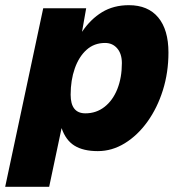

<svg xmlns="http://www.w3.org/2000/svg" viewBox="-55 -572 675 742"><path d="M-35 150 112 -540H278L262 -449Q295 -498 339.5 -525Q384 -552 443 -552Q517 -552 556.5 -504.5Q596 -457 596 -369Q596 -292 574.5 -223.5Q553 -155 515 -102Q477 -49 427.5 -18.5Q378 12 323 12Q267 12 233 -9Q199 -30 183 -77L135 150ZM275 -134Q317 -134 349 -159Q381 -184 398.5 -228Q416 -272 416 -328Q416 -364 398 -385Q380 -406 351 -406Q309 -406 279.5 -379.5Q250 -353 234 -307.5Q218 -262 218 -206Q218 -134 275 -134Z"/></svg>

Font: Geist Mono Black
Style: Italic
Weight: 900
Italic angle: -12°
Monospace: yes
Designer: Basement.studio, Andrés Briganti, Mateo Zaragoza
Foundry: Basement.studio, Vercel, Andrés Briganti, Guido Ferreyra, Mateo Zaragoza
Version: Version 1.500; ttfautohint (v1.8.4.7-5d5b)